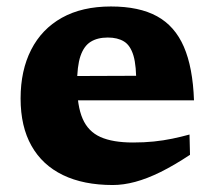

<svg xmlns="http://www.w3.org/2000/svg" viewBox="-20 -544 644 578"><path d="M314 -524.5Q399 -524.5 452.8 -495Q506.5 -465.5 533.5 -403.2Q560.5 -341 564 -242H170L169 -315L430 -316L390 -287Q391 -345.5 381.8 -376.5Q372.5 -407.5 353.2 -419.2Q334 -431 304.5 -431Q273.5 -431 253 -418.2Q232.5 -405.5 222.2 -375.2Q212 -345 212 -291.5Q212 -225 228.8 -186.5Q245.5 -148 282.5 -131.5Q319.5 -115 380.5 -115Q414 -115 443 -118Q472 -121 498.5 -126.5Q525 -132 550.5 -139L552 -78Q504.5 -46.5 463.5 -26.2Q422.5 -6 387 3.5Q351.5 13 319.5 13Q231.5 13 169.5 -17Q107.5 -47 74.8 -105Q42 -163 42 -247.5Q42 -332 73.8 -394.2Q105.5 -456.5 166.2 -490.5Q227 -524.5 314 -524.5Z"/></svg>

Font: Newsreader 7pt
Style: Bold
Weight: 700
Designer: Hugues Gentile
Foundry: Production Type
Version: Version 1.003